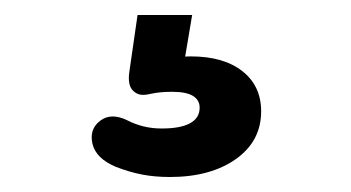

<svg xmlns="http://www.w3.org/2000/svg" viewBox="-20 -40 468 256"><path d="M134.3 182.4Q107.9 171.2 103.3 151.8Q98.8 132.4 113.4 121.1Q128 109.9 149.5 120.3Q170.9 131.3 194.9 131.3Q220 131.5 233.1 124.5Q246.2 117.5 246.2 103.6Q246.2 93.4 237.3 87.9Q228.4 82.4 209.4 82.4Q192.7 82.4 180.6 85.2Q172.8 87 167.7 86.3Q162.6 85.6 157.8 81.4Q149.6 73.8 152.6 54.8L163.4 -20H236.2L223.4 56.2L188.5 43.4Q213.9 35.2 234.5 35.2Q278.1 35.2 303.2 54.9Q328.2 74.6 328.2 108.4Q328.2 148.2 294.5 172.1Q260.7 196 206.5 196Q186.3 196 169.3 192.7Q152.3 189.4 134.3 182.4Z"/></svg>

Font: SN Pro Thin
Style: Regular
Weight: 200
Designer: Tobias Whetton
Foundry: Supernotes
Version: Version 1.003;Glyphs 3.3 (3324)